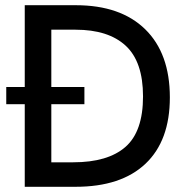

<svg xmlns="http://www.w3.org/2000/svg" viewBox="-20 -717 719 737"><path d="M75 -317H4V-383H75V-697H271Q443 -697 537.5 -604.5Q632 -512 632 -343Q632 -177 538.5 -88.5Q445 0 270 0H75ZM529 -347Q529 -480 462.5 -541.5Q396 -603 270 -603H177V-383H304V-317H177V-94H261Q394 -94 461.5 -153Q529 -212 529 -347Z"/></svg>

Font: Hanken Grotesk Medium
Style: Regular
Weight: 500
Designer: Alfredo Marco Pradil
Foundry: Hanken Design Co.
Version: Version 3.014